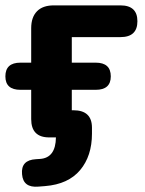

<svg xmlns="http://www.w3.org/2000/svg" viewBox="-24 -511 540 714"><path d="M144 181 119 183Q62 188 58 137Q53 84 110 81L125 80Q183 76 184 0H159Q92 0 92 -68V-177H52Q-4 -177 -4 -227Q-4 -278 52 -278H92V-406Q92 -447 113.5 -469Q135 -491 176 -491H424Q487 -491 487 -432Q487 -373 424 -373H243V-278H332Q388 -278 388 -227Q388 -177 332 -177H243V-101H249Q318 -101 318 -36V-14Q318 69 274 121.5Q230 174 144 181Z"/></svg>

Font: Nunito ExtraBold
Style: Regular
Weight: 800
Designer: Vernon Adams
Foundry: Vernon Adams
Version: Version 3.602